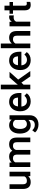

<svg xmlns="http://www.w3.org/2000/svg" viewBox="1921 -2712 998 4881"><g transform="rotate(-90 2420.5 -271.0)"><path d="M380.9 -51.8Q328.6 9.8 232.4 9.8Q146.5 9.8 102.3 -40.5Q58.1 -90.8 58.1 -186V-528.3H176.8V-187.5Q176.8 -86.9 260.3 -86.9Q346.7 -86.9 377 -148.9V-528.3H495.6V0H383.8Z M728 -528.3 731.4 -473.1Q787.1 -538.1 883.8 -538.1Q989.7 -538.1 1028.8 -457Q1086.4 -538.1 1190.9 -538.1Q1278.3 -538.1 1321 -489.7Q1363.8 -441.4 1364.7 -347.2V0H1246.1V-343.8Q1246.1 -394 1224.1 -417.5Q1202.1 -440.9 1151.4 -440.9Q1110.8 -440.9 1085.2 -419.2Q1059.6 -397.5 1049.3 -362.3L1049.8 0H931.2V-347.7Q928.7 -440.9 835.9 -440.9Q764.6 -440.9 734.9 -382.8V0H616.2V-528.3Z M1465.8 -268.1Q1465.8 -391.1 1523.7 -464.6Q1581.5 -538.1 1677.2 -538.1Q1767.6 -538.1 1819.3 -475.1L1824.7 -528.3H1931.6V-16.1Q1931.6 87.9 1866.9 147.9Q1802.2 208 1692.4 208Q1634.3 208 1578.9 183.8Q1523.4 159.7 1494.6 120.6L1550.8 49.3Q1605.5 114.3 1685.5 114.3Q1744.6 114.3 1778.8 82.3Q1813 50.3 1813 -11.7V-47.4Q1761.7 9.8 1676.3 9.8Q1583.5 9.8 1524.7 -64Q1465.8 -137.7 1465.8 -268.1ZM1584 -257.8Q1584 -178.2 1616.5 -132.6Q1648.9 -86.9 1706.5 -86.9Q1778.3 -86.9 1813 -148.4V-380.9Q1779.3 -440.9 1707.5 -440.9Q1648.9 -440.9 1616.5 -394.5Q1584 -348.1 1584 -257.8Z M2286.1 9.8Q2173.3 9.8 2103.3 -61.3Q2033.2 -132.3 2033.2 -250.5V-265.1Q2033.2 -344.2 2063.7 -406.5Q2094.2 -468.8 2149.4 -503.4Q2204.6 -538.1 2272.5 -538.1Q2380.4 -538.1 2439.2 -469.2Q2498 -400.4 2498 -274.4V-226.6H2152.8Q2158.2 -161.1 2196.5 -123Q2234.9 -85 2293 -85Q2374.5 -85 2425.8 -150.9L2489.7 -89.8Q2458 -42.5 2405 -16.4Q2352.1 9.8 2286.1 9.8ZM2272 -442.9Q2223.1 -442.9 2193.1 -408.7Q2163.1 -374.5 2154.8 -313.5H2380.9V-322.3Q2377 -381.8 2349.1 -412.4Q2321.3 -442.9 2272 -442.9Z M2761.7 -226.6 2709 -172.4V0H2590.3V-750H2709V-317.4L2746.1 -363.8L2892.1 -528.3H3034.7L2838.4 -308.1L3055.7 0H2918.5Z M3334 9.8Q3221.2 9.8 3151.1 -61.3Q3081.1 -132.3 3081.1 -250.5V-265.1Q3081.1 -344.2 3111.6 -406.5Q3142.1 -468.8 3197.3 -503.4Q3252.4 -538.1 3320.3 -538.1Q3428.2 -538.1 3487.1 -469.2Q3545.9 -400.4 3545.9 -274.4V-226.6H3200.7Q3206.1 -161.1 3244.4 -123Q3282.7 -85 3340.8 -85Q3422.4 -85 3473.6 -150.9L3537.6 -89.8Q3505.9 -42.5 3452.9 -16.4Q3399.9 9.8 3334 9.8ZM3319.8 -442.9Q3271 -442.9 3241 -408.7Q3210.9 -374.5 3202.6 -313.5H3428.7V-322.3Q3424.8 -381.8 3397 -412.4Q3369.1 -442.9 3319.8 -442.9Z M3754.9 -470.7Q3813 -538.1 3901.9 -538.1Q4070.8 -538.1 4073.2 -345.2V0H3954.6V-340.8Q3954.6 -395.5 3930.9 -418.2Q3907.2 -440.9 3861.3 -440.9Q3790 -440.9 3754.9 -377.4V0H3636.2V-750H3754.9Z M4469.7 -419.9Q4446.3 -423.8 4421.4 -423.8Q4339.8 -423.8 4311.5 -361.3V0H4192.9V-528.3H4306.2L4309.1 -469.2Q4352.1 -538.1 4428.2 -538.1Q4453.6 -538.1 4470.2 -531.2Z M4717.8 -656.7V-528.3H4811V-440.4H4717.8V-145.5Q4717.8 -115.2 4729.7 -101.8Q4741.7 -88.4 4772.5 -88.4Q4793 -88.4 4814 -93.3V-1.5Q4773.4 9.8 4735.8 9.8Q4599.1 9.8 4599.1 -141.1V-440.4H4512.2V-528.3H4599.1V-656.7Z"/></g></svg>

Font: Roboto-o Medium
Style: Regular
Weight: 500
Designer: Google
Version: Version 2.134; 2016; ttfautohint (v1.6)